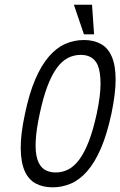

<svg xmlns="http://www.w3.org/2000/svg" viewBox="-20 -801 514 821"><path d="M338.9 -629.9Q380.4 -629.9 410.9 -613.3Q441.4 -596.7 457.8 -559.3Q474.1 -522 474.4 -461.9Q474.6 -401.9 456.5 -314.9Q437.5 -226.6 411.4 -166.3Q385.3 -106 353 -69.1Q320.8 -32.2 283.4 -16.1Q246.1 0 205.1 0Q163.6 0 132.8 -16.4Q102.1 -32.7 85.7 -69.6Q69.3 -106.4 68.6 -166.7Q67.9 -227.1 86.9 -314.9Q105 -401.4 130.6 -461.2Q156.2 -521 188.5 -558.6Q220.7 -596.2 258.5 -613Q296.4 -629.9 338.9 -629.9ZM397.9 -522.5Q378.4 -566.4 325.2 -566.4Q295.9 -566.4 270 -553Q244.1 -539.6 222.4 -509.5Q200.7 -479.5 182.6 -431.6Q164.6 -383.8 149.9 -314.9Q134.8 -245.1 132.6 -197Q130.4 -148.9 139.9 -119.4Q149.4 -89.8 169.2 -76.7Q189 -63.5 218.3 -63.5Q246.6 -63.5 272 -76.4Q297.4 -89.4 319.3 -119.1Q341.3 -148.9 359.9 -197Q378.4 -245.1 393.6 -314.9Q410.2 -393.1 409.9 -443.4Q409.7 -493.7 397.9 -522.5ZM295.9 -780.8H373.5L382.3 -654.3H338.9Z"/></svg>

Font: Fibel Nord
Style: Italic
Weight: 400
Designer: Peter Wiegel
Foundry: Peter Wioegel
Version: Version 000.000